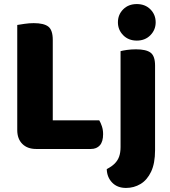

<svg xmlns="http://www.w3.org/2000/svg" viewBox="-20 -731 840 946"><path d="M65 -442H240V-6L158 3Q115 3 90 -22Q65 -47 65 -90ZM158 3V-138H469Q476 -127 482 -109Q488 -91 488 -70Q488 -33 472 -15Q456 3 428 3ZM240 -211H65V-608Q77 -610 100.5 -613.5Q124 -617 146 -617Q196 -617 218 -600Q240 -583 240 -534ZM506 102Q530 90 545 75Q560 60 567 40.5Q574 21 574 -7V-232H744V9Q744 74 724.5 115Q705 156 672.5 175.5Q640 195 601 195Q558 195 532.5 168.5Q507 142 506 102ZM561 -621Q561 -659 587 -685Q613 -711 654 -711Q695 -711 721 -685Q747 -659 747 -621Q747 -584 721 -557.5Q695 -531 654 -531Q613 -531 587 -557.5Q561 -584 561 -621ZM744 -175H574V-479Q585 -482 605.5 -485Q626 -488 650 -488Q700 -488 722 -471.5Q744 -455 744 -408Z"/></svg>

Font: Baloo Bhaijaan 2 ExtraBold
Style: Regular
Weight: 800
Designer: Sanskriti Dholi, Noopur Datye and Ek Type
Foundry: Ek Type
Version: Version 1.701